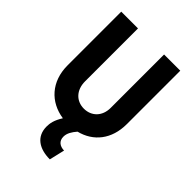

<svg xmlns="http://www.w3.org/2000/svg" viewBox="-246 -726 1048 1048"><g transform="rotate(45 278.0 -202.0)"><path d="M344.4 220.8 365.3 131.9C333.3 131.2 309 115.3 309 80.6C309 54.2 323.6 31.2 344.4 6.9C441.7 -17.4 505.6 -95.1 505.6 -212.5V-625H380.6V-212.5C380.6 -147.9 338.2 -106.2 279.9 -106.2C220.8 -106.2 179.2 -149.3 179.2 -216.7V-625H50V-210.4C50 -85.4 126.4 -4.2 236.1 11.8C209.7 53.5 204.9 81.9 204.9 106.2C204.9 184.7 263.9 220.8 344.4 220.8Z"/></g></svg>

Font: Afacad
Style: Bold
Weight: 700
Designer: Kristian Moeller
Foundry: Dicotype
Version: Version 1.000